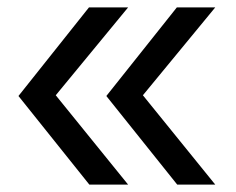

<svg xmlns="http://www.w3.org/2000/svg" viewBox="-20 -540 640 520"><path d="M460 -40 268 -280 459 -520H563L367 -282L563 -40ZM222 -40 30 -280 221 -520H327L131 -282L327 -40Z"/></svg>

Font: JetBrains Mono NL
Style: Regular
Weight: 400
Monospace: yes
Designer: Philipp Nurullin, Konstantin Bulenkov
Foundry: JetBrains
Version: Version 2.305; ttfautohint (v1.8.4.7-5d5b)